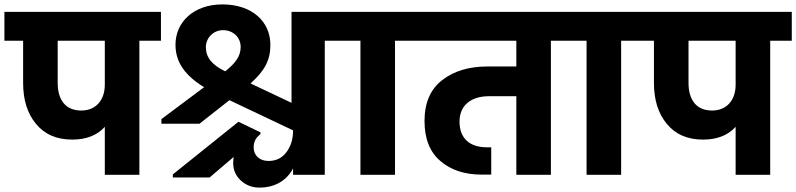

<svg xmlns="http://www.w3.org/2000/svg" viewBox="-37 -794 3616 872"><path d="M-17 -740V-609H68V-418C68 -341 87 -279 126 -232C165 -184 220 -160 291 -160C354 -160 404 -179 439 -218V0H596V-609H694V-740ZM225 -609H439V-409C439 -341 400 -292 332 -292C260 -292 225 -341 225 -418Z M869 -232 1005 -339 1294 -202V-200C1294 -162 1284 -130 1264 -103C1244 -76 1217 -63 1182 -63C1142 -63 1115 -88 1115 -124C1115 -146 1122 -163 1136 -176L1146 -185V-193L1046 -241L748 -2V12H915L1024 -81C1023 -69 1022 -60 1022 -53C1022 -22 1034 5 1057 26C1080 47 1108 58 1141 58C1214 58 1266 24 1294 -29V0H1438V-609H1535V-740H1287V-327L1101 -415C1166 -474 1191 -521 1191 -590C1191 -697 1107 -774 973 -774C843 -774 760 -694 760 -591C760 -510 805 -450 890 -398L696 -253V-232ZM898 -580C898 -621 931 -657 976 -657C1024 -657 1056 -622 1056 -581C1056 -536 1030 -506 986 -470C926 -499 898 -533 898 -580Z M1600 -609V0H1757V-609H1855V-740H1502V-609Z M1821 -609H2308V-492H2175C2092 -492 2024 -471 1971 -430C1918 -389 1891 -327 1891 -245C1891 -164 1915 -103 1964 -62C2012 -21 2074 -1 2151 -1H2194V-125H2175C2092 -125 2050 -169 2050 -242C2050 -315 2102 -357 2183 -357H2308V0H2465V-609H2563V-740H1821Z M2627 -609V0H2784V-609H2882V-740H2529V-609Z M2848 -740V-609H2933V-418C2933 -341 2952 -279 2991 -232C3030 -184 3085 -160 3156 -160C3219 -160 3269 -179 3304 -218V0H3461V-609H3559V-740ZM3090 -609H3304V-409C3304 -341 3265 -292 3197 -292C3125 -292 3090 -341 3090 -418Z"/></svg>

Font: Poppins
Style: Bold
Weight: 700
Designer: Ninad Kale (Devanagari), Jonny Pinhorn (Latin)
Foundry: Indian Type Foundry
Version: 4.004